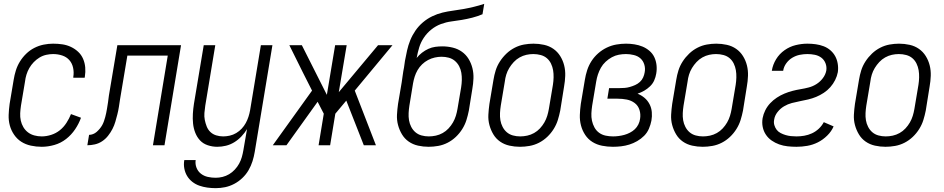

<svg xmlns="http://www.w3.org/2000/svg" viewBox="-20 -755 4909 998"><path d="M197 8Q168 8 140.5 2Q113 -4 91 -18Q69 -32 53.5 -54.5Q38 -77 31 -103Q24 -129 25 -157.5Q26 -186 30 -215L51 -340Q55 -365 62.5 -389Q70 -413 83.5 -435Q97 -457 116 -475.5Q135 -494 158.5 -506Q182 -518 207 -523Q232 -528 256 -528Q281 -528 304.5 -524.5Q328 -521 349 -511Q370 -501 386.5 -485.5Q403 -470 412 -449Q421 -428 423 -404.5Q425 -381 421 -356L420 -351H361V-355Q365 -379 360 -402.5Q355 -426 340.5 -442.5Q326 -459 303.5 -466.5Q281 -474 256 -474Q239 -474 220.5 -470Q202 -466 185.5 -456Q169 -446 155.5 -432Q142 -418 132.5 -401.5Q123 -385 117.5 -367Q112 -349 110 -331L89 -206Q86 -186 85 -166.5Q84 -147 88 -128.5Q92 -110 101.5 -94Q111 -78 125.5 -67Q140 -56 158.5 -51Q177 -46 197 -46Q221 -46 246 -54Q271 -62 291 -78Q311 -94 325.5 -116.5Q340 -139 349 -162L401 -143Q390 -112 370.5 -83Q351 -54 323.5 -32.5Q296 -11 262.5 -1.5Q229 8 197 8Z M434 0 443 -54Q453 -54 463.5 -58Q474 -62 482.5 -69.5Q491 -77 498.5 -86Q506 -95 511.5 -105Q517 -115 520.5 -125.5Q524 -136 527 -146.5Q530 -157 532 -167.5Q534 -178 536 -189Q539 -206 541.5 -223.5Q544 -241 546 -258L590 -520H921L835 0H775L852 -466H642L604 -239Q601 -219 598 -199.5Q595 -180 590 -160.5Q585 -141 579.5 -122Q574 -103 564.5 -84.5Q555 -66 541.5 -49Q528 -32 510.5 -20.5Q493 -9 473 -4.5Q453 0 434 0Z M1101 223Q1079 223 1057.5 220Q1036 217 1016 210Q996 203 979.5 190Q963 177 952.5 159.5Q942 142 938 120.5Q934 99 938 77H997Q994 98 1001.5 117Q1009 136 1024.5 148Q1040 160 1060 164.5Q1080 169 1101 169Q1119 169 1137 164.5Q1155 160 1171 150.5Q1187 141 1200.5 126.5Q1214 112 1223 95.5Q1232 79 1237 61.5Q1242 44 1245 26L1264 -84Q1252 -64 1235 -46Q1218 -28 1197.5 -15.5Q1177 -3 1154.5 2.5Q1132 8 1109 8Q1084 8 1060 0Q1036 -8 1020 -25Q1004 -42 995 -65Q986 -88 983.5 -113Q981 -138 982.5 -163.5Q984 -189 988 -215L1039 -520H1099L1047 -206Q1044 -187 1042.5 -168Q1041 -149 1044.5 -131.5Q1048 -114 1054.5 -97.5Q1061 -81 1073.5 -69Q1086 -57 1103.5 -51.5Q1121 -46 1140 -46Q1157 -46 1174.5 -50Q1192 -54 1208 -63.5Q1224 -73 1236.5 -86.5Q1249 -100 1257.5 -115.5Q1266 -131 1271.5 -148Q1277 -165 1280 -182L1336 -520H1396L1304 35Q1300 59 1292.5 83Q1285 107 1272 129.5Q1259 152 1239.5 170.5Q1220 189 1197 201Q1174 213 1150 218Q1126 223 1101 223Z M1398 0 1602 -284 1554 -379 1484 -520H1549L1679 -262L1722 -520H1782L1741 -276L1945 -520H2020L1824 -284L1934 0H1871L1780 -232L1723 -164L1696 0H1636L1663 -164L1631 -226L1469 0Z M2208 8Q2180 8 2153 2Q2126 -4 2104.5 -19Q2083 -34 2069.5 -56.5Q2056 -79 2049 -105Q2042 -131 2043.5 -159Q2045 -187 2049 -215L2068 -327Q2071 -346 2073.5 -365.5Q2076 -385 2080 -404L2085 -439Q2090 -466 2096 -493Q2102 -520 2112.5 -546Q2123 -572 2139.5 -596Q2156 -620 2178.5 -639Q2201 -658 2227 -670.5Q2253 -683 2280 -689.5Q2307 -696 2334 -699.5Q2361 -703 2388.5 -708Q2416 -713 2443 -719.5Q2470 -726 2497 -735L2488 -681Q2462 -670 2434.5 -663Q2407 -656 2380 -651.5Q2353 -647 2326 -643.5Q2299 -640 2272 -630Q2245 -620 2222 -601.5Q2199 -583 2183 -559Q2167 -535 2159 -508.5Q2151 -482 2146 -455V-454Q2158 -469 2173.5 -481Q2189 -493 2206.5 -501Q2224 -509 2242.5 -511.5Q2261 -514 2279 -514Q2307 -514 2333.5 -507.5Q2360 -501 2381 -486Q2402 -471 2415.5 -449Q2429 -427 2435.5 -401Q2442 -375 2441 -347.5Q2440 -320 2435 -292L2417 -180Q2412 -155 2404.5 -131Q2397 -107 2383 -84.5Q2369 -62 2349.5 -43.5Q2330 -25 2306.5 -13Q2283 -1 2257.5 3.5Q2232 8 2208 8ZM2209 -46Q2227 -46 2245.5 -50Q2264 -54 2281 -63.5Q2298 -73 2311.5 -87.5Q2325 -102 2334.5 -118.5Q2344 -135 2349.5 -153Q2355 -171 2358 -189L2377 -301Q2380 -320 2380.5 -339Q2381 -358 2378 -376.5Q2375 -395 2366.5 -411Q2358 -427 2344.5 -438.5Q2331 -450 2313 -455Q2295 -460 2275 -460Q2258 -460 2240 -456Q2222 -452 2205 -443Q2188 -434 2174 -420.5Q2160 -407 2150.5 -390.5Q2141 -374 2135.5 -356.5Q2130 -339 2127 -322L2108 -206Q2105 -187 2104 -167.5Q2103 -148 2106 -130Q2109 -112 2117.5 -95.5Q2126 -79 2139.5 -67.5Q2153 -56 2171 -51Q2189 -46 2209 -46Z M2683 8Q2655 8 2628 2Q2601 -4 2579.5 -19Q2558 -34 2544.5 -56.5Q2531 -79 2524 -105Q2517 -131 2518.5 -159Q2520 -187 2524 -215L2545 -340Q2549 -365 2556.5 -389Q2564 -413 2578.5 -435.5Q2593 -458 2612.5 -476.5Q2632 -495 2655.5 -507Q2679 -519 2704 -523.5Q2729 -528 2753 -528Q2781 -528 2808 -522Q2835 -516 2856.5 -501Q2878 -486 2892 -463.5Q2906 -441 2912.5 -415Q2919 -389 2918 -361Q2917 -333 2912 -305L2892 -180Q2887 -155 2879.5 -131Q2872 -107 2858 -84.5Q2844 -62 2824.5 -43.5Q2805 -25 2781.5 -13Q2758 -1 2732.5 3.5Q2707 8 2683 8ZM2684 -46Q2702 -46 2720.5 -50Q2739 -54 2756 -63.5Q2773 -73 2786.5 -87.5Q2800 -102 2809.5 -118.5Q2819 -135 2824.5 -153Q2830 -171 2833 -189L2854 -314Q2857 -333 2857.5 -352.5Q2858 -372 2855 -390Q2852 -408 2844 -424.5Q2836 -441 2822.5 -452.5Q2809 -464 2790.5 -469Q2772 -474 2752 -474Q2734 -474 2716 -470Q2698 -466 2681 -456.5Q2664 -447 2650.5 -432.5Q2637 -418 2627 -401.5Q2617 -385 2611.5 -367Q2606 -349 2604 -331L2583 -206Q2580 -187 2579 -167.5Q2578 -148 2581 -130Q2584 -112 2592.5 -95.5Q2601 -79 2614.5 -67.5Q2628 -56 2646 -51Q2664 -46 2684 -46Z M3166 8Q3137 8 3109.5 2.5Q3082 -3 3059.5 -17Q3037 -31 3022 -53.5Q3007 -76 3000 -102.5Q2993 -129 2994 -157.5Q2995 -186 2999 -215L3020 -340Q3024 -365 3032 -390Q3040 -415 3054.5 -437.5Q3069 -460 3089.5 -478Q3110 -496 3134 -507.5Q3158 -519 3183.5 -523.5Q3209 -528 3234 -528Q3256 -528 3278 -524.5Q3300 -521 3319.5 -513Q3339 -505 3355.5 -491Q3372 -477 3381 -458Q3390 -439 3392.5 -417Q3395 -395 3391 -372Q3388 -354 3380.5 -337Q3373 -320 3359 -306.5Q3345 -293 3328.5 -283.5Q3312 -274 3294 -268Q3314 -260 3330 -246.5Q3346 -233 3356 -214Q3366 -195 3368 -172.5Q3370 -150 3366 -128Q3362 -107 3353 -86Q3344 -65 3328 -49Q3312 -33 3292 -21.5Q3272 -10 3251 -3.5Q3230 3 3208.5 5.5Q3187 8 3166 8ZM3167 -46Q3181 -46 3196 -48Q3211 -50 3225.5 -54Q3240 -58 3254.5 -65.5Q3269 -73 3280 -83.5Q3291 -94 3298 -108Q3305 -122 3307 -137Q3311 -161 3304 -183.5Q3297 -206 3279 -219.5Q3261 -233 3238 -237.5Q3215 -242 3190 -242H3137L3146 -297H3200Q3213 -297 3226.5 -298Q3240 -299 3254 -303Q3268 -307 3281.5 -313Q3295 -319 3306 -329Q3317 -339 3323 -352.5Q3329 -366 3331 -379Q3335 -400 3329 -419.5Q3323 -439 3309 -451.5Q3295 -464 3274.5 -469Q3254 -474 3234 -474Q3215 -474 3196.5 -470.5Q3178 -467 3160.5 -457.5Q3143 -448 3128 -434Q3113 -420 3103.5 -403Q3094 -386 3088 -368Q3082 -350 3079 -331L3058 -206Q3055 -186 3054 -166Q3053 -146 3057 -127.5Q3061 -109 3070 -92.5Q3079 -76 3094 -65Q3109 -54 3128 -50Q3147 -46 3167 -46Z M3633 8Q3605 8 3578 2Q3551 -4 3529.5 -19Q3508 -34 3494.5 -56.5Q3481 -79 3474 -105Q3467 -131 3468.5 -159Q3470 -187 3474 -215L3495 -340Q3499 -365 3506.5 -389Q3514 -413 3528.5 -435.5Q3543 -458 3562.5 -476.5Q3582 -495 3605.5 -507Q3629 -519 3654 -523.5Q3679 -528 3703 -528Q3731 -528 3758 -522Q3785 -516 3806.5 -501Q3828 -486 3842 -463.5Q3856 -441 3862.5 -415Q3869 -389 3868 -361Q3867 -333 3862 -305L3842 -180Q3837 -155 3829.5 -131Q3822 -107 3808 -84.5Q3794 -62 3774.5 -43.5Q3755 -25 3731.5 -13Q3708 -1 3682.5 3.5Q3657 8 3633 8ZM3634 -46Q3652 -46 3670.5 -50Q3689 -54 3706 -63.5Q3723 -73 3736.5 -87.5Q3750 -102 3759.5 -118.5Q3769 -135 3774.5 -153Q3780 -171 3783 -189L3804 -314Q3807 -333 3807.5 -352.5Q3808 -372 3805 -390Q3802 -408 3794 -424.5Q3786 -441 3772.5 -452.5Q3759 -464 3740.5 -469Q3722 -474 3702 -474Q3684 -474 3666 -470Q3648 -466 3631 -456.5Q3614 -447 3600.5 -432.5Q3587 -418 3577 -401.5Q3567 -385 3561.5 -367Q3556 -349 3554 -331L3533 -206Q3530 -187 3529 -167.5Q3528 -148 3531 -130Q3534 -112 3542.5 -95.5Q3551 -79 3564.5 -67.5Q3578 -56 3596 -51Q3614 -46 3634 -46Z M4120 8Q4097 8 4074 5.5Q4051 3 4030 -4.5Q4009 -12 3991 -24.5Q3973 -37 3961 -55Q3949 -73 3944.5 -95Q3940 -117 3944 -141Q3948 -162 3958 -182Q3968 -202 3983.5 -218.5Q3999 -235 4018 -247.5Q4037 -260 4057.5 -268.5Q4078 -277 4099 -282.5Q4120 -288 4141.5 -291.5Q4163 -295 4184 -300.5Q4205 -306 4224 -318Q4243 -330 4257 -348.5Q4271 -367 4275 -388Q4278 -408 4271 -426Q4264 -444 4249.5 -455Q4235 -466 4216 -470Q4197 -474 4177 -474Q4157 -474 4137 -470Q4117 -466 4098.5 -455Q4080 -444 4067 -426Q4054 -408 4051 -388V-387H3992V-388Q3997 -419 4014 -447Q4031 -475 4058 -494Q4085 -513 4116 -520.5Q4147 -528 4177 -528Q4199 -528 4220.5 -525Q4242 -522 4261.5 -514.5Q4281 -507 4296.5 -493.5Q4312 -480 4321.5 -462.5Q4331 -445 4334.5 -423.5Q4338 -402 4335 -380Q4331 -359 4321 -339Q4311 -319 4296 -302Q4281 -285 4262 -272.5Q4243 -260 4222.5 -251.5Q4202 -243 4180.5 -238Q4159 -233 4138 -229Q4117 -225 4096 -219.5Q4075 -214 4055.5 -202.5Q4036 -191 4021.5 -172.5Q4007 -154 4004 -133Q4001 -118 4005 -104.5Q4009 -91 4017 -80.5Q4025 -70 4037.5 -63.5Q4050 -57 4063.5 -53Q4077 -49 4091 -47.5Q4105 -46 4120 -46Q4140 -46 4160.5 -49.5Q4181 -53 4200.5 -62Q4220 -71 4236 -86Q4252 -101 4262 -120L4313 -98Q4302 -72 4279.5 -50Q4257 -28 4231 -15Q4205 -2 4176.5 3Q4148 8 4120 8Z M4583 8Q4555 8 4528 2Q4501 -4 4479.5 -19Q4458 -34 4444.5 -56.5Q4431 -79 4424 -105Q4417 -131 4418.5 -159Q4420 -187 4424 -215L4445 -340Q4449 -365 4456.5 -389Q4464 -413 4478.5 -435.5Q4493 -458 4512.5 -476.5Q4532 -495 4555.5 -507Q4579 -519 4604 -523.5Q4629 -528 4653 -528Q4681 -528 4708 -522Q4735 -516 4756.5 -501Q4778 -486 4792 -463.5Q4806 -441 4812.5 -415Q4819 -389 4818 -361Q4817 -333 4812 -305L4792 -180Q4787 -155 4779.5 -131Q4772 -107 4758 -84.5Q4744 -62 4724.5 -43.5Q4705 -25 4681.5 -13Q4658 -1 4632.5 3.5Q4607 8 4583 8ZM4584 -46Q4602 -46 4620.5 -50Q4639 -54 4656 -63.5Q4673 -73 4686.5 -87.5Q4700 -102 4709.5 -118.5Q4719 -135 4724.5 -153Q4730 -171 4733 -189L4754 -314Q4757 -333 4757.5 -352.5Q4758 -372 4755 -390Q4752 -408 4744 -424.5Q4736 -441 4722.5 -452.5Q4709 -464 4690.5 -469Q4672 -474 4652 -474Q4634 -474 4616 -470Q4598 -466 4581 -456.5Q4564 -447 4550.5 -432.5Q4537 -418 4527 -401.5Q4517 -385 4511.5 -367Q4506 -349 4504 -331L4483 -206Q4480 -187 4479 -167.5Q4478 -148 4481 -130Q4484 -112 4492.5 -95.5Q4501 -79 4514.5 -67.5Q4528 -56 4546 -51Q4564 -46 4584 -46Z"/></svg>

Font: Iosevka QP Light
Style: Italic
Weight: 300
Italic angle: -9°
Designer: Belleve Invis
Foundry: Belleve Invis
Version: Version 20.0.0; ttfautohint (v1.8.4)